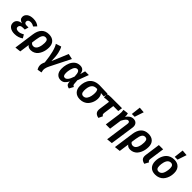

<svg xmlns="http://www.w3.org/2000/svg" viewBox="354 -2523 4438 4438"><g transform="rotate(45 2573.0 -304.0)"><path d="M226.1 16.1Q131.8 16.1 74.5 -25.6Q17.1 -67.4 17.1 -139.2Q17.1 -197.8 56.9 -236.3Q96.7 -274.9 175.8 -283.2Q74.2 -308.6 74.2 -392.1Q74.2 -459 130.6 -502.4Q187 -545.9 289.1 -545.9Q405.3 -545.9 475.1 -481.9L408.2 -411.1Q357.4 -445.8 299.8 -445.8Q258.3 -445.8 235.6 -427.5Q212.9 -409.2 212.9 -378.9Q212.9 -351.6 231.4 -336.2Q250 -320.8 285.2 -320.8H350.1L323.2 -226.1H267.1Q211.4 -226.1 186.8 -204.8Q162.1 -183.6 162.1 -147.9Q162.1 -119.1 184.3 -103.5Q206.5 -87.9 251 -87.9Q283.2 -87.9 314.2 -98.6Q345.2 -109.4 386.2 -132.8L436 -49.8Q395 -18.6 340.6 -1.2Q286.1 16.1 226.1 16.1Z M797.9 -545.9Q898.9 -545.9 956.5 -489.7Q1014.2 -433.6 1014.2 -332Q1014.2 -284.2 1005.4 -236.8Q996.6 -189.5 976.1 -143.6Q955.6 -97.7 926.3 -62.5Q897 -27.3 852.1 -5.6Q807.1 16.1 752.9 16.1Q677.2 16.1 640.1 -36.1L606 205.1L463.9 221.2L533.2 -275.9Q551.3 -407.7 617.7 -476.8Q684.1 -545.9 797.9 -545.9ZM735.8 -90.8Q771.5 -90.8 798.6 -114.5Q825.7 -138.2 840.1 -176.3Q854.5 -214.4 861.3 -253.9Q868.2 -293.5 868.2 -333Q868.2 -391.6 849.1 -416.3Q830.1 -440.9 792 -440.9Q740.7 -440.9 712.2 -395Q683.6 -349.1 669.9 -249L653.8 -136.2Q681.2 -90.8 735.8 -90.8Z M1195.8 -543.9Q1228.5 -493.2 1251 -393.3Q1273.4 -293.5 1273.9 -146L1440.9 -544.9L1574.7 -515.1L1328.1 -24.9Q1312 7.3 1302.5 32.5Q1293 57.6 1287.8 85.2Q1282.7 112.8 1284.9 141.4Q1287.1 169.9 1296.9 202.1L1188 221.2Q1163.6 179.7 1156.5 142.8Q1149.4 106 1156.7 68.8Q1164.1 31.7 1187 -17.1Q1148.9 -373.5 1064 -501Z M1816.9 -545.9Q1882.8 -545.9 1917 -510Q1951.2 -474.1 1956.5 -400.9L1991.7 -529.8H2113.8L2010.7 -256.8L2020 -143.1Q2022 -120.1 2032.5 -108.4Q2043 -96.7 2064.9 -90.8L2006.8 16.1Q1963.4 10.3 1937.5 -14.2Q1911.6 -38.6 1908.7 -80.1L1907.7 -116.2Q1874 -50.8 1832.8 -17.3Q1791.5 16.1 1732.9 16.1Q1655.3 16.1 1608.6 -37.8Q1562 -91.8 1562 -191.9Q1562 -225.1 1566.2 -258.8Q1570.3 -292.5 1579.8 -327.6Q1589.4 -362.8 1603 -394.3Q1616.7 -425.8 1637.7 -453.6Q1658.7 -481.4 1684.1 -502Q1709.5 -522.5 1743.7 -534.2Q1777.8 -545.9 1816.9 -545.9ZM1825.7 -440.9Q1799.3 -440.9 1777.8 -422.1Q1756.3 -403.3 1743.2 -375.2Q1730 -347.2 1720.9 -312.7Q1711.9 -278.3 1708.3 -248.3Q1704.6 -218.3 1704.6 -193.8Q1704.6 -138.2 1719.7 -114Q1734.9 -89.8 1766.6 -89.8Q1803.7 -89.8 1838.1 -130.4Q1872.6 -170.9 1905.8 -272.9Q1902.3 -367.2 1883.3 -404.1Q1864.3 -440.9 1825.7 -440.9Z M2364.7 16.1Q2260.7 16.1 2202.4 -43.5Q2144 -103 2144 -208Q2144 -239.3 2148.2 -270Q2152.3 -300.8 2162.6 -334Q2172.9 -367.2 2188.7 -396.2Q2204.6 -425.3 2229.5 -451.7Q2254.4 -478 2285.9 -496.8Q2317.4 -515.6 2361.3 -526.9Q2405.3 -538.1 2457 -538.1Q2542 -538.1 2722.7 -529.8L2710 -423.8L2605 -433.1Q2650.9 -385.7 2650.9 -297.9Q2650.9 -259.8 2642.1 -219.2Q2633.3 -178.7 2611.8 -136Q2590.3 -93.3 2558.8 -60.1Q2527.3 -26.9 2477.1 -5.4Q2426.8 16.1 2364.7 16.1ZM2370.6 -90.8Q2397.9 -90.8 2420.2 -103Q2442.4 -115.2 2457 -136Q2471.7 -156.7 2482.2 -181.4Q2492.7 -206.1 2498.3 -234.6Q2503.9 -263.2 2506.3 -287.4Q2508.8 -311.5 2508.8 -334Q2508.8 -404.8 2479 -438H2451.7Q2289.1 -438 2289.1 -196.8Q2289.1 -90.8 2370.6 -90.8Z M3020.5 -421.9 2984.9 -168Q2980.5 -130.9 2987.1 -114Q2993.7 -97.2 3017.6 -85.9L2969.7 15.1Q2896.5 1.5 2865 -39.1Q2833.5 -79.6 2843.8 -153.8L2880.9 -421.9H2840.8Q2774.4 -421.9 2729.5 -408.2L2715.8 -512.2Q2763.7 -529.8 2836.9 -529.8H3197.8L3182.6 -421.9Z M3479.5 -829.1 3618.7 -817.9 3544.4 -596.2H3452.6ZM3462.4 221.2 3542.5 -356Q3554.2 -432.1 3501.5 -432.1Q3472.7 -432.1 3445.6 -403.8Q3418.5 -375.5 3380.9 -304.2L3337.4 0H3197.8L3250.5 -377.9Q3260.7 -460 3248.5 -526.9L3376.5 -542Q3392.1 -501.5 3388.7 -437Q3460 -545.9 3560.5 -545.9Q3628.9 -545.9 3663.3 -501.2Q3697.8 -456.5 3686.5 -380.9L3601.6 207Z M4051.3 -545.9Q4152.3 -545.9 4210 -489.7Q4267.6 -433.6 4267.6 -332Q4267.6 -284.2 4258.8 -236.8Q4250 -189.5 4229.5 -143.6Q4209 -97.7 4179.7 -62.5Q4150.4 -27.3 4105.5 -5.6Q4060.5 16.1 4006.3 16.1Q3930.7 16.1 3893.6 -36.1L3859.4 205.1L3717.3 221.2L3786.6 -275.9Q3804.7 -407.7 3871.1 -476.8Q3937.5 -545.9 4051.3 -545.9ZM3989.3 -90.8Q4024.9 -90.8 4052 -114.5Q4079.1 -138.2 4093.5 -176.3Q4107.9 -214.4 4114.7 -253.9Q4121.6 -293.5 4121.6 -333Q4121.6 -391.6 4102.5 -416.3Q4083.5 -440.9 4045.4 -440.9Q3994.1 -440.9 3965.6 -395Q3937 -349.1 3923.3 -249L3907.2 -136.2Q3934.6 -90.8 3989.3 -90.8Z M4542 -529.8 4491.2 -168Q4486.8 -131.3 4493.7 -114.3Q4500.5 -97.2 4524.4 -85.9L4470.2 15.1Q4398.9 -1 4369.4 -40.3Q4339.8 -79.6 4350.1 -153.8L4402.3 -529.8Z M4880.9 -829.1 5020 -817.9 4945.8 -596.2H4854ZM4821.8 16.1Q4718.3 16.1 4661.1 -43.5Q4604 -103 4604 -208Q4604 -253.9 4613 -298.8Q4622.1 -343.8 4643.8 -389.2Q4665.5 -434.6 4697.8 -468.8Q4730 -502.9 4781 -524.4Q4832 -545.9 4895 -545.9Q4998.5 -545.9 5055.7 -486.1Q5112.8 -426.3 5111.8 -321.8Q5111.8 -276.4 5103 -231.7Q5094.2 -187 5072.8 -141.6Q5051.3 -96.2 5019.3 -61.8Q4987.3 -27.3 4936.3 -5.6Q4885.3 16.1 4821.8 16.1ZM4830.6 -90.8Q4862.3 -90.8 4887.5 -107.9Q4912.6 -125 4927 -150.6Q4941.4 -176.3 4950.9 -210.2Q4960.4 -244.1 4963.9 -273.4Q4967.3 -302.7 4967.8 -332Q4967.8 -387.7 4947.3 -413.8Q4926.8 -439.9 4885.7 -439.9Q4854 -439.9 4828.9 -422.9Q4803.7 -405.8 4789.1 -379.9Q4774.4 -354 4765.1 -320.1Q4755.9 -286.1 4752.4 -256.6Q4749 -227.1 4749 -198.2Q4749 -142.6 4769.3 -116.7Q4789.6 -90.8 4830.6 -90.8Z"/></g></svg>

Font: FiraGO SemiBold
Style: Italic
Weight: 600
Italic angle: -8°
Designer: bBox Type GmbH
Foundry: bBox Type GmbH
Version: Version 1.001;PS 001.001;hotconv 1.0.88;makeotf.lib2.5.64775